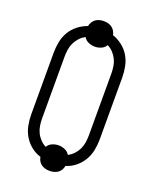

<svg xmlns="http://www.w3.org/2000/svg" viewBox="-154 -873 808 1011"><g transform="rotate(20 250.0 -367.5)"><path d="M250 52Q238 52 226 49Q214 46 204 39Q194 32 188 21.5Q182 11 180 -1Q150 -10 125.5 -30Q101 -50 85.5 -76.5Q70 -103 64 -133.5Q58 -164 58 -195V-540Q58 -571 64 -601.5Q70 -632 85.5 -658.5Q101 -685 126 -704.5Q151 -724 180 -734Q182 -746 188.5 -756.5Q195 -767 204.5 -774Q214 -781 226 -784Q238 -787 250 -787Q262 -787 274 -784Q286 -781 295.5 -774Q305 -767 311.5 -756.5Q318 -746 320 -734Q349 -724 374 -704.5Q399 -685 414.5 -658.5Q430 -632 436 -601.5Q442 -571 442 -540V-195Q442 -164 436 -133.5Q430 -103 414.5 -76.5Q399 -50 374.5 -30Q350 -10 320 -1Q318 11 312 21.5Q306 32 296 39Q286 46 274 49Q262 52 250 52ZM188 -60Q197 -76 214.5 -83.5Q232 -91 250 -91Q268 -91 285.5 -83.5Q303 -76 312 -60Q330 -69 344 -84Q358 -99 366.5 -117Q375 -135 378 -155Q381 -175 381 -195V-540Q381 -560 378 -580Q375 -600 366.5 -618Q358 -636 344 -651Q330 -666 312 -675Q303 -659 285.5 -651.5Q268 -644 250 -644Q232 -644 214.5 -651.5Q197 -659 188 -675Q170 -666 156 -651Q142 -636 133.5 -618Q125 -600 122 -580Q119 -560 119 -540V-195Q119 -175 122 -155Q125 -135 133.5 -117Q142 -99 156 -84Q170 -69 188 -60Z"/></g></svg>

Font: Iosevka Term Light
Style: Regular
Weight: 300
Monospace: yes
Designer: Belleve Invis
Foundry: Belleve Invis
Version: Version 9.0.1; ttfautohint (v1.8.3)